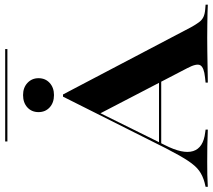

<svg xmlns="http://www.w3.org/2000/svg" viewBox="-80 -792 854 771"><g transform="rotate(-90 347.5 -407.0)"><path d="M150 -172.6Q112.9 -100 125.8 -58.9Q138.7 -17.7 200.8 -10.5L212.1 -8.9V0Q174.2 -1.6 144.8 -2Q115.3 -2.4 81.5 -2.4Q52.4 -2.4 30.2 -2Q8.1 -1.6 -17.7 0V-8.9L-0.8 -12.9Q26.6 -20.2 46.8 -34.7Q66.9 -49.2 87.5 -80.6Q108.1 -112.1 137.1 -168.5L344.4 -581.5H353.2L623.4 -66.9Q634.7 -46.8 643.5 -35.1Q652.4 -23.4 664.1 -17.7Q675.8 -12.1 694.4 -10.5L713.7 -8.9V0Q700 -0.8 679.4 -1.2Q658.9 -1.6 634.3 -2Q609.7 -2.4 581.5 -2.4H580.6Q552.4 -2.4 526.6 -2Q500.8 -1.6 477.4 -1.2Q454 -0.8 434.7 -0.4Q415.3 0 400.8 0V-8.9L422.6 -11.3Q461.3 -15.3 470.2 -29.8Q479 -44.4 458.9 -82.3L275.8 -434.7L289.5 -454.8ZM151.6 -187.1 156.5 -196H446.8L451.6 -187.1ZM350.8 -617.7Q320.2 -617.7 301.2 -635.1Q282.3 -652.4 282.3 -679.8Q282.3 -707.3 301.2 -724.6Q320.2 -741.9 350.8 -741.9Q380.6 -741.9 399.6 -724.2Q418.5 -706.5 418.5 -679.8Q418.5 -652.4 399.6 -635.1Q380.6 -617.7 350.8 -617.7ZM164.5 -804.8V-813.7H535.5V-804.8Z"/></g></svg>

Font: Playfair 144pt SemiExpanded ExtraBold
Style: Regular
Weight: 800
Width: 6
Designer: Claus Eggers Sørensen
Foundry: Claus Eggers Sørensen
Version: Version 2.203